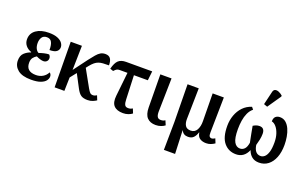

<svg xmlns="http://www.w3.org/2000/svg" viewBox="-108 -1350 3412 2128"><g transform="rotate(20 1597.5 -286.5)"><path d="M255 10Q149 10 97.5 -32.5Q46 -75 46 -140Q46 -200 78.5 -230Q111 -260 153 -274V-279Q111 -293 86 -324Q61 -355 61 -397Q61 -467 117 -507Q173 -547 267 -547Q330 -547 369 -531Q408 -515 426 -490.5Q444 -466 444 -440Q444 -409 419.5 -389Q395 -369 336 -369Q337 -426 320.5 -459.5Q304 -493 263 -493Q222 -493 204 -465Q186 -437 186 -398Q186 -360 199.5 -333Q213 -306 234 -297Q263 -308 294.5 -315Q326 -322 349 -322Q356 -316 361.5 -305.5Q367 -295 367 -281Q367 -259 352 -244.5Q337 -230 313 -230Q297 -230 273.5 -237Q250 -244 229 -255Q207 -243 189.5 -221Q172 -199 172 -160Q172 -57 288 -57Q333 -57 368.5 -78Q404 -99 423 -137Q432 -131 438 -120Q444 -109 444 -94Q444 -69 425.5 -45Q407 -21 365.5 -5.5Q324 10 255 10Z M531 0 526 -536H658L652 -249L772 -410Q806 -454 830.5 -483Q855 -512 879 -526Q903 -540 935 -540Q977 -540 995.5 -513.5Q1014 -487 1014 -435Q973 -435 944 -433Q915 -431 892.5 -423Q870 -415 849 -398Q828 -381 803 -350L781 -322L894 -119Q911 -89 924 -76Q937 -63 958 -63Q971 -63 981.5 -67Q992 -71 1003 -78L1024 -26Q1009 -15 981.5 -3.5Q954 8 920 8Q871 8 843 -10.5Q815 -29 788 -81L708 -233L650 -160L646 0Z M1339 10Q1266 10 1231 -27.5Q1196 -65 1205 -146L1235 -427H1144Q1124 -427 1110.5 -420Q1097 -413 1078 -392L1040 -405Q1058 -478 1089.5 -507Q1121 -536 1179 -536H1487L1475 -427H1311L1322 -146Q1323 -105 1333.5 -83.5Q1344 -62 1374 -62Q1390 -62 1401.5 -65.5Q1413 -69 1426 -77L1447 -25Q1430 -11 1401.5 -0.5Q1373 10 1339 10Z M1724 10Q1659 10 1623.5 -27.5Q1588 -65 1587 -146L1583 -536H1715L1707 -146Q1706 -105 1717.5 -83.5Q1729 -62 1759 -62Q1775 -62 1786.5 -65.5Q1798 -69 1810 -77L1832 -25Q1815 -11 1786.5 -0.5Q1758 10 1724 10Z M1906 237 1910 -94 1904 -536H2036L2029 -172Q2028 -124 2046.5 -94.5Q2065 -65 2111 -65Q2159 -65 2182 -106.5Q2205 -148 2204 -210L2200 -536H2332L2325 -122Q2324 -87 2333 -75Q2342 -63 2357 -63Q2366 -63 2377 -67Q2388 -71 2398 -78L2419 -26Q2397 -11 2372.5 -1.5Q2348 8 2319 8Q2276 8 2246 -11Q2216 -30 2209 -78H2206Q2194 -38 2171 -14Q2148 10 2106 10Q2050 10 2029 -38H2027L2038 237Z M2672 10Q2584 10 2529.5 -54.5Q2475 -119 2475 -254Q2475 -321 2496.5 -380.5Q2518 -440 2559.5 -483.5Q2601 -527 2661 -546L2683 -519Q2650 -492 2631.5 -451Q2613 -410 2605.5 -361Q2598 -312 2598 -260Q2598 -154 2623 -109.5Q2648 -65 2692 -65Q2723 -65 2745 -88Q2767 -111 2775 -163Q2765 -212 2755 -264Q2745 -316 2739 -350Q2753 -359 2772 -366.5Q2791 -374 2813 -374Q2845 -374 2859.5 -355.5Q2874 -337 2874 -304Q2874 -270 2866 -232Q2858 -194 2849 -165Q2864 -65 2935 -65Q2960 -65 2981.5 -83.5Q3003 -102 3016.5 -144Q3030 -186 3030 -258Q3030 -315 3015 -360.5Q3000 -406 2975.5 -434.5Q2951 -463 2922 -469Q2922 -509 2942 -526.5Q2962 -544 2993 -544Q3034 -544 3063 -519Q3092 -494 3110 -453.5Q3128 -413 3136 -365Q3144 -317 3144 -271Q3144 -185 3119 -122Q3094 -59 3049 -24.5Q3004 10 2943 10Q2891 10 2858 -17Q2825 -44 2810 -89Q2768 10 2672 10ZM2818 -604 2776 -619 2813 -775Q2819 -802 2837.5 -808Q2856 -814 2880 -804.5Q2904 -795 2927 -775V-763Z"/></g></svg>

Font: Noto Serif SemiCondensed SemiBold
Style: Regular
Weight: 600
Width: 4
Designer: Monotype Design Team
Foundry: Monotype Imaging Inc.
Version: Version 2.013; ttfautohint (v1.8.4.7-5d5b)